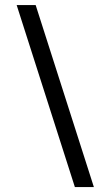

<svg xmlns="http://www.w3.org/2000/svg" viewBox="-20 -737 440 765"><path d="M278.3 8.3 46.4 -716.8H122.1L354 8.3Z"/></svg>

Font: Alte DIN 1451 Mittelschrift
Style: Regular
Weight: 400
Designer: Peter Wiegel
Foundry: Peter Wiegel
Version: Version 1.002 September 20, 2019